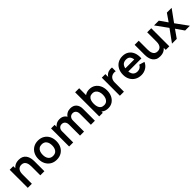

<svg xmlns="http://www.w3.org/2000/svg" viewBox="432 -2380 4055 4055"><g transform="rotate(-45 2460.0 -352.5)"><path d="M565.5 0H443.5V-260.2Q443.5 -285.2 439.9 -316.2Q436.2 -347.2 423.7 -376Q411.1 -404.8 385.8 -423.3Q360.6 -441.8 317.3 -441.8Q294.5 -441.8 272 -434.4Q249.6 -426.9 231.4 -408.8Q213.2 -390.7 202.2 -358.8Q191.2 -326.8 191.2 -277.5L119.7 -308.2Q119.7 -376.9 146.4 -433Q173.2 -489.2 225.1 -522.2Q277 -555.3 353.2 -555.3Q412.9 -555.3 452 -535.5Q491 -515.7 514 -484.5Q537 -453.4 548 -418.4Q559 -383.3 562.2 -352Q565.5 -320.8 565.5 -301.5ZM191.2 0H69.2V-540H176.5V-372.5H191.2Z M925.7 15Q844.4 15 784 -21.5Q723.6 -58 690.3 -122.3Q657 -186.6 657 -270.2Q657 -354.8 691 -419Q725 -483.2 785.5 -519.1Q845.9 -555 925.7 -555Q1007 -555 1067.6 -518.5Q1128.2 -482.1 1161.7 -417.9Q1195.2 -353.7 1195.2 -270.2Q1195.2 -185.9 1161.5 -121.7Q1127.8 -57.4 1067.1 -21.2Q1006.4 15 925.7 15ZM925.7 -97.8Q997.2 -97.8 1032.5 -146Q1067.7 -194.2 1067.7 -270.2Q1067.7 -348.6 1032 -395.4Q996.3 -442.2 925.7 -442.2Q877.2 -442.2 846 -420.3Q814.8 -398.5 799.6 -359.8Q784.5 -321.2 784.5 -270.2Q784.5 -191.4 820.3 -144.6Q856.2 -97.8 925.7 -97.8Z M2073.8 0H1953.5L1953.7 -327.8Q1953.7 -383.7 1926 -414.9Q1898.4 -446.2 1851.7 -446.2Q1822.6 -446.2 1799.6 -432.7Q1776.7 -419.2 1763.2 -393.7Q1749.7 -368.2 1749.7 -332.3L1696 -364Q1695.6 -420.2 1721.3 -462.9Q1747.1 -505.7 1791 -529.5Q1834.8 -553.3 1888.8 -553.3Q1978.7 -553.3 2026.3 -499.7Q2074 -446.1 2074 -358.3ZM1425.3 0H1304.2V-540H1410.7V-372.5H1425.3ZM1749.5 0H1629.3L1629.5 -326.7Q1629.5 -382.9 1602 -414.5Q1574.5 -446.2 1527.2 -446.2Q1481.2 -446.2 1453.3 -414.6Q1425.3 -383.1 1425.3 -332.3L1371.7 -368.3Q1371.7 -421.2 1397.7 -463Q1423.7 -504.8 1467.8 -529Q1512 -553.3 1567.2 -553.3Q1627.7 -553.3 1668.3 -527.6Q1708.9 -501.9 1729.3 -457.7Q1749.7 -413.4 1749.7 -357.8Z M2463.3 15Q2384.3 15 2331 -22.6Q2277.7 -60.2 2250.6 -124.7Q2223.5 -189.2 2223.5 -270.2Q2223.5 -351.3 2250.4 -415.8Q2277.3 -480.2 2329.7 -517.6Q2382.1 -555 2458.8 -555Q2535.5 -555 2591.9 -517.9Q2648.2 -480.8 2679.1 -416.5Q2710 -352.2 2710 -270.2Q2710 -189.2 2679.5 -124.6Q2648.9 -60.1 2593.5 -22.5Q2538.2 15 2463.3 15ZM2309.7 0H2203.2V-720H2324.3V-379.2H2309.7ZM2445 -92.8Q2492.1 -92.8 2522.5 -116.5Q2552.8 -140.2 2567.7 -180.4Q2582.5 -220.7 2582.5 -270.2Q2582.5 -319.2 2567.4 -359.3Q2552.2 -399.5 2520.9 -423.3Q2489.5 -447.2 2440.8 -447.2Q2394.9 -447.2 2365.9 -424.9Q2336.9 -402.7 2323.3 -362.7Q2309.7 -322.8 2309.7 -270.2Q2309.7 -217.8 2323.2 -177.7Q2336.8 -137.7 2366.7 -115.3Q2396.5 -92.8 2445 -92.8Z M2941.2 0H2820V-540H2926.5V-408.5L2913.5 -425.5Q2923.7 -452.5 2940.4 -474.8Q2957.2 -497.2 2980.5 -511.7Q3000.4 -525.2 3024.6 -532.8Q3048.8 -540.2 3074.3 -542Q3099.8 -543.8 3124.2 -540V-427.5Q3099.8 -434.6 3068.8 -431.9Q3037.8 -429.2 3012.3 -414.7Q2987.6 -401.1 2971.9 -380.1Q2956.2 -359.2 2948.7 -332.4Q2941.2 -305.7 2941.2 -274.3Z M3454.3 15Q3372.4 15 3310.5 -20.5Q3248.6 -56.1 3213.8 -119Q3179 -182 3179 -264.2Q3179 -352.7 3213.1 -417.9Q3247.2 -483.2 3307.7 -519.1Q3368.2 -555 3447.7 -555Q3531.4 -555 3590.2 -515.8Q3648.9 -476.7 3677.5 -405.2Q3706.2 -333.7 3699.1 -236.3H3579.5V-280.3Q3579 -368.5 3548.5 -409.1Q3518 -449.7 3452.7 -449.7Q3378.8 -449.7 3342.6 -403.8Q3306.5 -358 3306.5 -270Q3306.5 -187.8 3342.6 -142.8Q3378.8 -97.8 3447.7 -97.8Q3492.2 -97.8 3524.3 -117.7Q3556.5 -137.5 3574 -174.8L3693.2 -139Q3662.2 -65.8 3597.4 -25.4Q3532.5 15 3454.3 15ZM3640.2 -236.3H3268.5V-327.5H3640.2Z M4013.3 15.3Q3953.6 15.3 3914.5 -4.5Q3875.5 -24.3 3852.5 -55.5Q3829.5 -86.6 3818.5 -121.6Q3807.5 -156.7 3804.2 -188Q3801 -219.2 3801 -238.5V-540H3923V-279.8Q3923 -254.8 3926.6 -223.8Q3930.2 -192.8 3942.8 -164Q3955.4 -135.2 3980.7 -116.7Q4005.9 -98.2 4049.2 -98.2Q4072 -98.2 4094.5 -105.6Q4116.9 -113.1 4135.1 -131.2Q4153.2 -149.3 4164.3 -181.5Q4175.3 -213.6 4175.3 -262.5L4246.8 -231.8Q4246.8 -163.1 4220.1 -107Q4193.3 -50.8 4141.4 -17.8Q4089.5 15.3 4013.3 15.3ZM4296.5 0H4190V-167.5H4175.3V-540H4296.5Z M4518.7 0H4376.5L4574 -273L4380.7 -540H4522.7L4644 -367.3L4763.5 -540H4905.5L4712.2 -273L4910.5 0H4768.3L4644 -178.7Z"/></g></svg>

Font: Manrope Variable Light
Style: Regular
Weight: 200
Designer: Mikhail Sharanda
Foundry: Mikhail Sharanda
Version: Version 4.505